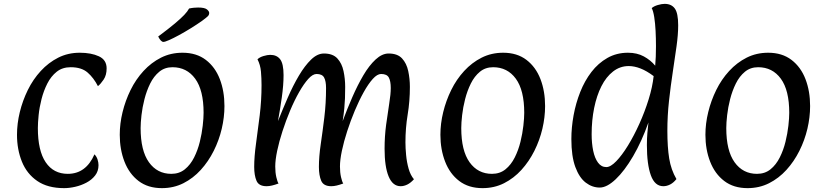

<svg xmlns="http://www.w3.org/2000/svg" viewBox="-20 -957 4282 994"><path d="M312 17Q227 17 173 -20Q119 -57 93.5 -120Q68 -183 68 -259Q68 -317 82.5 -376.5Q97 -436 124 -491Q151 -546 191 -589.5Q231 -633 281.5 -658.5Q332 -684 393 -684Q452 -684 492 -665.5Q532 -647 532 -603Q532 -568 516.5 -545Q501 -522 487 -511Q465 -554 433.5 -581.5Q402 -609 346 -609Q303 -609 273.5 -585.5Q244 -562 225 -524.5Q206 -487 195 -444Q184 -401 180 -361Q176 -321 176 -294Q176 -177 216.5 -117Q257 -57 331 -57Q425 -57 469 -158Q480 -147 485 -131.5Q490 -116 490 -102Q490 -71 472.5 -48.5Q455 -26 427.5 -11.5Q400 3 369.5 10Q339 17 312 17Z M818 17Q746 17 697.5 -20Q649 -57 624.5 -120Q600 -183 600 -259Q600 -317 614.5 -376.5Q629 -436 656 -491Q683 -546 723 -589.5Q763 -633 813.5 -658.5Q864 -684 925 -684Q997 -684 1045.5 -647Q1094 -610 1118 -547.5Q1142 -485 1142 -408Q1142 -350 1128 -290.5Q1114 -231 1086.5 -176Q1059 -121 1019.5 -77.5Q980 -34 929.5 -8.5Q879 17 818 17ZM867 -57Q908 -57 937 -80.5Q966 -104 985 -142Q1004 -180 1014.5 -223Q1025 -266 1029.5 -306Q1034 -346 1034 -373Q1034 -490 990.5 -549.5Q947 -609 873 -609Q833 -609 804.5 -585.5Q776 -562 757.5 -524.5Q739 -487 728 -444Q717 -401 712.5 -361Q708 -321 708 -294Q708 -177 751 -117Q794 -57 867 -57ZM826 -740Q813 -740 799 -768Q854 -809 885.5 -835.5Q917 -862 934 -880Q951 -898 959 -913Q973 -916 984.5 -917Q996 -918 1006 -918Q1039 -918 1051 -908.5Q1063 -899 1063 -890Q1063 -880 1056 -873Q1049 -866 1026 -849Q999 -830 967.5 -810.5Q936 -791 906.5 -775Q877 -759 855.5 -749.5Q834 -740 826 -740Z M1360 7Q1320 7 1308 -21Q1296 -49 1296 -93Q1296 -146 1305.5 -214Q1315 -282 1324.5 -359.5Q1334 -437 1334 -516Q1334 -552 1331 -586.5Q1328 -621 1313 -650Q1324 -661 1344.5 -667Q1365 -673 1379 -673Q1413 -673 1430.5 -650Q1448 -627 1448 -568Q1448 -517 1439 -453Q1430 -389 1419 -330Q1443 -390 1470 -452Q1497 -514 1527.5 -565.5Q1558 -617 1590.5 -648.5Q1623 -680 1657 -680Q1703 -680 1726.5 -654.5Q1750 -629 1758.5 -589Q1767 -549 1767 -507Q1767 -473 1766 -448Q1765 -423 1762.5 -396Q1760 -369 1754 -330Q1777 -392 1804 -454Q1831 -516 1861 -567Q1891 -618 1924.5 -649Q1958 -680 1992 -680Q2038 -680 2061.5 -654.5Q2085 -629 2093.5 -589Q2102 -549 2102 -507Q2102 -433 2090.5 -363.5Q2079 -294 2079 -220Q2079 -191 2082.5 -154Q2086 -117 2095.5 -83.5Q2105 -50 2123 -29Q2106 -10 2088.5 -1.5Q2071 7 2054 7Q2013 7 1992 -43.5Q1971 -94 1971 -187Q1971 -251 1979 -311Q1987 -371 1995 -420.5Q2003 -470 2003 -501Q2003 -537 1993 -555.5Q1983 -574 1953 -574Q1933 -574 1910 -548.5Q1887 -523 1863 -480Q1839 -437 1817 -384.5Q1795 -332 1777.5 -278Q1760 -224 1750 -176.5Q1740 -129 1740 -95Q1740 -64 1745.5 -40Q1751 -16 1757 -7Q1738 0 1723 3.5Q1708 7 1695 7Q1655 7 1643 -21Q1631 -49 1631 -93Q1631 -146 1640.5 -210.5Q1650 -275 1659 -348.5Q1668 -422 1668 -501Q1668 -537 1658 -555.5Q1648 -574 1619 -574Q1599 -574 1576 -548.5Q1553 -523 1528.5 -480Q1504 -437 1482 -384.5Q1460 -332 1442.5 -278Q1425 -224 1415 -176.5Q1405 -129 1405 -95Q1405 -64 1410.5 -40Q1416 -16 1422 -7Q1403 0 1388 3.5Q1373 7 1360 7Z M2478 17Q2406 17 2357.5 -20Q2309 -57 2284.5 -120Q2260 -183 2260 -259Q2260 -317 2274.5 -376.5Q2289 -436 2316 -491Q2343 -546 2383 -589.5Q2423 -633 2473.5 -658.5Q2524 -684 2585 -684Q2657 -684 2705.5 -647Q2754 -610 2778 -547.5Q2802 -485 2802 -408Q2802 -350 2788 -290.5Q2774 -231 2746.5 -176Q2719 -121 2679.5 -77.5Q2640 -34 2589.5 -8.5Q2539 17 2478 17ZM2527 -57Q2568 -57 2597 -80.5Q2626 -104 2645 -142Q2664 -180 2674.5 -223Q2685 -266 2689.5 -306Q2694 -346 2694 -373Q2694 -490 2650.5 -549.5Q2607 -609 2533 -609Q2493 -609 2464.5 -585.5Q2436 -562 2417.5 -524.5Q2399 -487 2388 -444Q2377 -401 2372.5 -361Q2368 -321 2368 -294Q2368 -177 2411 -117Q2454 -57 2527 -57Z M3085 14Q3046 14 3012.5 -11.5Q2979 -37 2958.5 -92.5Q2938 -148 2938 -237Q2938 -297 2949.5 -360Q2961 -423 2984 -481Q3007 -539 3042 -584.5Q3077 -630 3124.5 -657Q3172 -684 3231 -684Q3278 -684 3313 -665Q3348 -646 3372 -617Q3374 -637 3375 -663.5Q3376 -690 3376 -718Q3376 -758 3374 -797.5Q3372 -837 3367 -868.5Q3362 -900 3354 -915Q3365 -925 3385.5 -931Q3406 -937 3421 -937Q3456 -937 3473.5 -913Q3491 -889 3491 -826Q3491 -779 3482.5 -717.5Q3474 -656 3463 -584Q3452 -512 3443.5 -435Q3435 -358 3435 -280Q3435 -195 3444.5 -136.5Q3454 -78 3482 -30Q3467 -11 3449.5 -2Q3432 7 3414 7Q3370 7 3349.5 -49.5Q3329 -106 3329 -206Q3329 -240 3331.5 -268Q3334 -296 3337 -323Q3302 -224 3257.5 -148Q3213 -72 3167.5 -29Q3122 14 3085 14ZM3119 -92Q3141 -92 3170.5 -122.5Q3200 -153 3231 -203.5Q3262 -254 3290 -316Q3318 -378 3338 -442.5Q3358 -507 3364 -563Q3328 -590 3296 -602.5Q3264 -615 3235 -615Q3190 -615 3154 -587Q3118 -559 3093.5 -510.5Q3069 -462 3056 -398Q3043 -334 3043 -262Q3043 -215 3051 -176.5Q3059 -138 3076 -115Q3093 -92 3119 -92Z M3850 17Q3778 17 3729.5 -20Q3681 -57 3656.5 -120Q3632 -183 3632 -259Q3632 -317 3646.5 -376.5Q3661 -436 3688 -491Q3715 -546 3755 -589.5Q3795 -633 3845.5 -658.5Q3896 -684 3957 -684Q4029 -684 4077.5 -647Q4126 -610 4150 -547.5Q4174 -485 4174 -408Q4174 -350 4160 -290.5Q4146 -231 4118.5 -176Q4091 -121 4051.5 -77.5Q4012 -34 3961.5 -8.5Q3911 17 3850 17ZM3899 -57Q3940 -57 3969 -80.5Q3998 -104 4017 -142Q4036 -180 4046.5 -223Q4057 -266 4061.5 -306Q4066 -346 4066 -373Q4066 -490 4022.5 -549.5Q3979 -609 3905 -609Q3865 -609 3836.5 -585.5Q3808 -562 3789.5 -524.5Q3771 -487 3760 -444Q3749 -401 3744.5 -361Q3740 -321 3740 -294Q3740 -177 3783 -117Q3826 -57 3899 -57Z"/></svg>

Font: Paprika
Style: Regular
Weight: 400
Designer: Eduardo Rodriguez Tunni
Foundry: Eduardo Rodriguez Tunni
Version: Version 1.010; ttfautohint (v1.8.3)